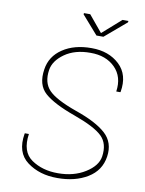

<svg xmlns="http://www.w3.org/2000/svg" viewBox="-98 -970 793 1049"><g transform="rotate(10 298.5 -445.5)"><path d="M356.4 -721.2Q452.1 -721.2 511.2 -665.5Q569.8 -609.9 553.2 -514.2L551.8 -511.2H529.3Q541.5 -593.8 491.2 -644.5Q440.4 -695.3 354.5 -694.8Q268.6 -695.3 211.9 -655.3Q155.3 -615.2 147.5 -563Q136.7 -492.2 175.8 -451.2Q214.8 -410.2 330.1 -369.1Q446.3 -329.1 500 -280.3Q553.7 -231.4 542 -152.3Q530.3 -73.2 460.9 -31.2Q391.6 10.7 293.5 10.3Q194.8 10.7 126.5 -40Q58.1 -90.8 76.2 -196.8L77.1 -199.7H99.6Q84.5 -99.6 145.5 -57.6Q206.5 -15.6 293 -16.1Q379.9 -16.1 443.4 -55.7Q506.8 -95.2 515.1 -147.9Q525.9 -220.2 484.9 -260.3Q443.8 -300.8 326.7 -342.8Q209 -384.8 158.2 -429.7Q107.4 -474.6 121.1 -562Q131.8 -635.7 196.3 -678.7Q260.7 -721.7 356.4 -721.2ZM391.6 -811 495.1 -902.3H527.8L526.9 -894.5L408.2 -793.5H369.6L280.3 -895.5L281.2 -902.3H315.9Z"/></g></svg>

Font: Roboto-ThinItalic
Style: Italic
Weight: 250
Italic angle: -12°
Designer: Google
Version: Version 1.100141; 2013; ttfautohint (v0.94.14-c901) -l 8 -r 